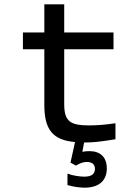

<svg xmlns="http://www.w3.org/2000/svg" viewBox="-20 -650 640 888"><path d="M393 -70C305 -70 277 -88 277 -169V-422H505V-500H277V-630H185V-500H86V-422H185V-165C185 -49 225 -2 327 7L306 102L331 116C349 105 366 99 381 99C406 99 419 110 419 131C419 155 403 167 370 167C350 167 319 163 292 153V206C319 214 351 218 371 218C437 218 474 186 474 129C474 77 444 49 394 49C383 49 371 50 361 52L369 9H373C414 9 446 5 514 -6V-80C467 -73 426 -70 393 -70Z"/></svg>

Font: LT Wave Mono
Style: Regular
Weight: 400
Designer: Daniel Lyons
Version: Version 2.5 (Glyphs App)